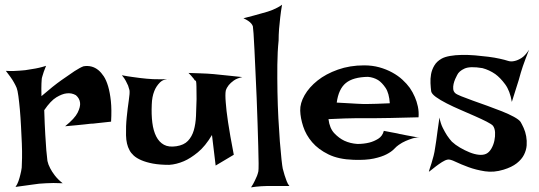

<svg xmlns="http://www.w3.org/2000/svg" viewBox="-20 -769 2289 816"><path d="M4.9 -467.8Q23.4 -466.8 38.6 -467.3Q53.7 -467.8 64.5 -468.8Q77.1 -469.7 86.9 -470.7Q101.6 -472.7 117.2 -475.6Q130.9 -477.5 146 -481Q161.1 -484.4 175.8 -489.3Q169.9 -474.6 166 -463.9Q162.1 -453.1 160.2 -445.3Q157.2 -436.5 157.2 -430.7Q156.2 -423.8 156.2 -414.1Q155.3 -397.5 156.2 -360.4Q207 -404.3 241.7 -428.7Q276.4 -453.1 296.9 -466.8Q321.3 -482.4 335 -487.3Q371.1 -493.2 398.4 -470.7Q410.2 -460.9 420.9 -444.8Q431.6 -428.7 439.5 -402.3Q447.3 -376 451.2 -339.4Q455.1 -302.7 452.1 -252Q431.6 -250 415.5 -248Q399.4 -246.1 388.7 -245.1Q376 -243.2 365.2 -243.2L338.9 -240.2Q325.2 -238.3 305.2 -236.8Q285.2 -235.4 256.8 -232.4Q297.9 -265.6 310.1 -290.5Q322.3 -315.4 320.3 -332Q318.4 -350.6 302.7 -364.3Q284.2 -375 262.7 -372.1Q244.1 -370.1 219.7 -355.5Q195.3 -340.8 168 -300.8Q169.9 -238.3 172.4 -197.3Q174.8 -156.2 176.8 -130.9Q179.7 -101.6 181.6 -85Q184.6 -70.3 193.4 -53.7Q200.2 -40 212.9 -23.4Q225.6 -6.8 246.1 9.8Q203.1 7.8 175.8 9.8Q159.2 10.7 146.5 11.7Q132.8 13.7 117.2 15.6Q103.5 17.6 85.4 20Q67.4 22.5 45.9 25.4Q53.7 14.6 58.6 0.5Q63.5 -13.7 66.4 -26.4Q70.3 -41 72.3 -56.6Q73.2 -70.3 73.7 -97.7Q74.2 -125 72.8 -159.7Q71.3 -194.3 69.3 -231.9Q67.4 -269.5 64.5 -302.7Q61.5 -335.9 58.1 -360.8Q54.7 -385.7 50.8 -395.5Q45.9 -407.2 39.1 -418.9Q33.2 -429.7 24.4 -441.9Q15.6 -454.1 4.9 -467.8Z M498 -449.2Q523.4 -444.3 542.5 -441.9Q561.5 -439.5 575.2 -437.5Q590.8 -435.5 602.5 -434.6Q614.3 -433.6 629.9 -432.6Q656.2 -431.6 704.1 -432.6Q675.8 -434.6 659.7 -418.5Q643.6 -402.3 635.7 -381.8Q626 -357.4 625 -325.2Q623 -282.2 627.4 -247.6Q631.8 -212.9 644 -189Q656.2 -165 676.8 -153.8Q697.3 -142.6 729.5 -147.5Q761.7 -152.3 778.8 -170.4Q795.9 -188.5 803.7 -215.3Q811.5 -242.2 813 -276.4Q814.5 -310.5 815.4 -347.7Q815.4 -384.8 814.9 -400.9Q814.5 -417 813.5 -421.9Q812.5 -426.8 810.5 -426.3Q808.6 -425.8 805.7 -430.7Q803.7 -434.6 799.8 -438.5Q796.9 -442.4 792 -447.8Q787.1 -453.1 781.2 -459Q806.6 -458 826.7 -457.5Q846.7 -457 860.4 -456.1Q876 -455.1 887.7 -454.1Q898.4 -453.1 916 -451.2Q930.7 -449.2 954.1 -447.3Q977.5 -445.3 1009.8 -441.4Q987.3 -436.5 973.6 -426.8Q960 -417 952.1 -407.2Q943.4 -396.5 939.5 -383.8Q936.5 -367.2 939.5 -333Q941.4 -302.7 949.2 -250Q957 -197.3 973.6 -111.3L896.5 -65.4L880.9 -195.3Q852.5 -147.5 820.8 -121.6Q789.1 -95.7 761.7 -84Q729.5 -70.3 699.2 -68.4Q659.2 -68.4 630.4 -73.7Q601.6 -79.1 581.1 -87.9Q560.5 -96.7 548.3 -107.9Q536.1 -119.1 530.3 -130.9Q516.6 -155.3 515.6 -193.8Q514.6 -232.4 518.6 -271Q522.5 -309.6 527.3 -341.8Q532.2 -374 530.3 -385.7Q528.3 -394.5 524.4 -405.3Q520.5 -414.1 514.6 -425.3Q508.8 -436.5 498 -449.2Z M1046.9 27.3Q1056.6 12.7 1062.5 0Q1068.4 -12.7 1072.3 -21.5Q1076.2 -32.2 1078.1 -41Q1079.1 -46.9 1079.1 -75.2Q1079.1 -103.5 1077.6 -146.5Q1076.2 -189.5 1074.7 -243.2Q1073.2 -296.9 1070.8 -352.5Q1068.4 -408.2 1065.9 -460.9Q1063.5 -513.7 1061.5 -556.2Q1059.6 -598.6 1057.6 -626Q1055.7 -653.3 1054.7 -657.2Q1052.7 -663.1 1047.9 -668.9Q1038.1 -680.7 1014.6 -691.4Q1064.5 -704.1 1090.8 -711.9Q1106.4 -715.8 1118.2 -719.7Q1128.9 -723.6 1139.6 -727.5Q1148.4 -731.4 1159.2 -736.8Q1169.9 -742.2 1178.7 -749Q1173.8 -720.7 1170.9 -694.3Q1168 -668 1166 -645.5Q1164.1 -620.1 1164.1 -596.7Q1159.2 -548.8 1158.7 -492.7Q1158.2 -436.5 1159.2 -378.9Q1160.2 -321.3 1163.1 -266.6Q1166 -211.9 1169.4 -167.5Q1172.9 -123 1176.3 -92.3Q1179.7 -61.5 1181.6 -52.7Q1185.5 -38.1 1189.5 -24.4Q1193.4 -12.7 1198.2 0.5Q1203.1 13.7 1210 21.5H1115.2Q1102.5 21.5 1090.8 22.5Q1080.1 23.4 1068.4 24.4Q1056.6 25.4 1046.9 27.3Z M1499 -157.2Q1526.4 -157.2 1549.8 -163.1Q1569.3 -168 1587.4 -179.2Q1605.5 -190.4 1611.3 -212.9Q1630.9 -209 1644.5 -206.5Q1658.2 -204.1 1668 -202.1Q1678.7 -199.2 1686.5 -198.2Q1694.3 -196.3 1705.1 -194.3Q1714.8 -192.4 1729 -189.9Q1743.2 -187.5 1762.7 -183.6Q1748 -185.5 1732.9 -180.7Q1717.8 -175.8 1704.1 -169.9Q1688.5 -163.1 1674.8 -153.3Q1666 -147.5 1654.8 -135.7Q1643.6 -124 1623 -113.3Q1602.5 -102.5 1568.8 -95.2Q1535.2 -87.9 1482.4 -89.8Q1418.9 -91.8 1376 -112.8Q1333 -133.8 1306.6 -164.6Q1280.3 -195.3 1268.6 -231.4Q1256.8 -267.6 1255.9 -298.8Q1254.9 -330.1 1274.4 -364.3Q1293.9 -398.4 1329.6 -426.8Q1365.2 -455.1 1416 -473.1Q1466.8 -491.2 1527.3 -491.2Q1562.5 -491.2 1592.3 -482.9Q1622.1 -474.6 1647 -460.9Q1671.9 -447.3 1690.4 -430.2Q1709 -413.1 1721.7 -395.5Q1734.4 -377 1743.2 -356.4Q1751 -338.9 1755.9 -316.4Q1760.7 -293.9 1758.8 -270.5Q1684.6 -268.6 1639.2 -267.6Q1593.8 -266.6 1568.4 -266.6H1524.4H1491.2Q1473.6 -266.6 1445.3 -265.6Q1417 -264.6 1376 -262.7Q1380.9 -223.6 1400.9 -202.6Q1420.9 -181.6 1443.4 -170.9Q1468.8 -159.2 1499 -157.2ZM1411.1 -333Q1442.4 -331.1 1463.4 -330.1Q1484.4 -329.1 1498 -328.1Q1512.7 -327.1 1521.5 -327.1H1545.9Q1570.3 -327.1 1636.7 -330.1Q1633.8 -373 1618.7 -395.5Q1603.5 -418 1586.9 -428.7Q1567.4 -440.4 1543.9 -442.4Q1480.5 -441.4 1449.7 -416Q1418.9 -390.6 1411.1 -333Z M2228.5 -557.6Q2219.7 -536.1 2213.4 -518.6Q2207 -501 2202.1 -487.3Q2197.3 -471.7 2193.4 -460Q2189.5 -446.3 2184.6 -428.7Q2179.7 -413.1 2172.4 -390.1Q2165 -367.2 2155.3 -335.9Q2147.5 -382.8 2127 -410.6Q2106.4 -438.5 2085 -454.1Q2059.6 -471.7 2030.3 -479.5Q1977.5 -488.3 1954.1 -477.5Q1930.7 -466.8 1922.9 -450.2Q1918.9 -443.4 1914.6 -433.1Q1910.2 -422.9 1907.7 -412.1Q1905.3 -401.4 1906.2 -390.6Q1907.2 -379.9 1915 -373Q1919.9 -368.2 1940.4 -359.9Q1960.9 -351.6 1989.7 -341.3Q2018.6 -331.1 2051.3 -319.3Q2084 -307.6 2113.3 -295.9Q2142.6 -284.2 2164.1 -272.5Q2185.5 -260.7 2192.4 -251Q2198.2 -241.2 2205.6 -225.1Q2212.9 -209 2216.3 -189.9Q2219.7 -170.9 2218.3 -150.9Q2216.8 -130.9 2207 -111.3Q2197.3 -91.8 2176.3 -75.2Q2155.3 -58.6 2120.1 -47.9Q2079.1 -35.2 2041 -41Q2002.9 -46.9 1971.2 -58.6Q1939.5 -70.3 1916 -81.5Q1892.6 -92.8 1882.8 -90.8Q1872.1 -88.9 1858.4 -80.1Q1844.7 -71.3 1832.5 -62Q1820.3 -52.7 1811.5 -45.4Q1802.7 -38.1 1802.7 -40Q1802.7 -42 1806.2 -51.8Q1809.6 -61.5 1814 -75.7Q1818.4 -89.8 1822.8 -106.9Q1827.1 -124 1829.1 -139.6Q1831.1 -152.3 1834 -170.9Q1835.9 -187.5 1839.4 -211.4Q1842.8 -235.4 1847.7 -269.5Q1852.5 -244.1 1861.8 -225.6Q1871.1 -207 1879.9 -193.4Q1890.6 -177.7 1900.4 -167Q1915 -153.3 1935.1 -141.6Q1955.1 -129.9 1975.6 -121.6Q1996.1 -113.3 2014.6 -111.3Q2033.2 -109.4 2045.9 -115.2Q2058.6 -121.1 2067.9 -136.7Q2077.1 -152.3 2081.1 -170.9Q2085 -189.5 2084 -206.5Q2083 -223.6 2075.2 -234.4Q2069.3 -241.2 2048.3 -252Q2027.3 -262.7 1998.5 -275.4Q1969.7 -288.1 1938 -301.8Q1906.2 -315.4 1878.4 -329.6Q1850.6 -343.8 1832.5 -356.9Q1814.5 -370.1 1812.5 -380.9Q1810.5 -396.5 1809.6 -415.5Q1808.6 -434.6 1812 -453.6Q1815.4 -472.7 1825.7 -490.2Q1835.9 -507.8 1856.4 -519.5Q1870.1 -527.3 1892.6 -531.2Q1915 -535.2 1942.4 -535.6Q1969.7 -536.1 1999 -533.7Q2028.3 -531.2 2055.2 -527.8Q2082 -524.4 2104 -519.5Q2126 -514.6 2137.7 -510.7Q2151.4 -505.9 2167 -509.8Q2180.7 -512.7 2196.3 -522.5Q2211.9 -532.2 2228.5 -557.6Z"/></svg>

Font: Irish Grover
Style: Regular
Weight: 400
Designer: Squid
Foundry: Font Diner, Inc DBA Sideshow
Version: Version 1.000